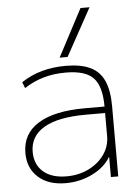

<svg xmlns="http://www.w3.org/2000/svg" viewBox="-56 -833 644 887"><g transform="rotate(-5 266.5 -390.0)"><path d="M213 10Q133 10 86 -32Q39 -74 39 -145Q39 -234 114 -280.5Q189 -327 330 -327H422Q422 -421 385 -460Q348 -499 257 -499Q201 -499 154 -485.5Q107 -472 64 -444L53 -472Q98 -502 149.5 -516Q201 -530 259 -530Q330 -530 373.5 -509Q417 -488 437 -443Q457 -398 457 -325V0H423V-93H422Q395 -47 337.5 -18.5Q280 10 213 10ZM220 -21Q276 -21 322 -43.5Q368 -66 395 -104.5Q422 -143 422 -190V-297H332Q204 -297 138.5 -258.5Q73 -220 73 -147Q73 -89 111.5 -55Q150 -21 220 -21ZM272 -570H235L351 -790H393Z"/></g></svg>

Font: M PLUS 2 ExtraLight
Style: Regular
Weight: 250
Designer: Coji Morishita
Foundry: UNDERFOREST DESIGN
Version: Version 1.001